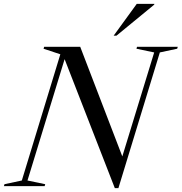

<svg xmlns="http://www.w3.org/2000/svg" viewBox="-57 -955 932 985"><path d="M763 -686 550.5 10H532L274.5 -651.5L84 -29L175 -10L172 0H-37L-34 -10L55 -29L252.5 -676.5L166.5 -705L169.5 -715H354.5L570.5 -152.5L734 -686L643 -705L646 -715H855L852 -705ZM526 -772 644.5 -935H735L734 -931L540.5 -772Z"/></svg>

Font: Newsreader Display
Style: Italic
Weight: 400
Italic angle: -17°
Designer: Hugues Gentile
Foundry: Production Type
Version: Version 1.001